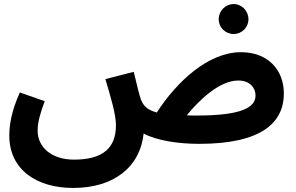

<svg xmlns="http://www.w3.org/2000/svg" viewBox="-20 -698 1462 949"><path d="M1135 -530C1175 -530 1208 -562 1208 -603C1208 -644 1175 -678 1135 -678C1094 -678 1061 -644 1061 -603C1061 -562 1094 -530 1135 -530ZM342 231C540 231 672 130 690 -38C753 -4 858 13 965 13C1270 13 1383 -90 1383 -236C1383 -353 1304 -440 1171 -440C1008 -440 853 -293 755 -142C707 -155 689 -175 677 -205C669 -225 660 -266 641 -343L501 -307C528 -214 553 -135 553 -78C553 32 490 91 346 91C233 91 166 28 166 -52C166 -94 178 -135 201 -198L78 -241C34 -143 26 -74 26 -28C26 143 164 231 342 231ZM1158 -300C1218 -300 1243 -261 1243 -226C1243 -166 1172 -127 953 -127C935 -127 919 -127 903 -128C966 -205 1065 -300 1158 -300Z"/></svg>

Font: Noto Sans Arabic UI
Style: Bold
Weight: 700
Designer: Monotype Design Team, Nadine Chahine and Nizar Qandah
Foundry: Monotype Imaging Inc.
Version: Version 2.010